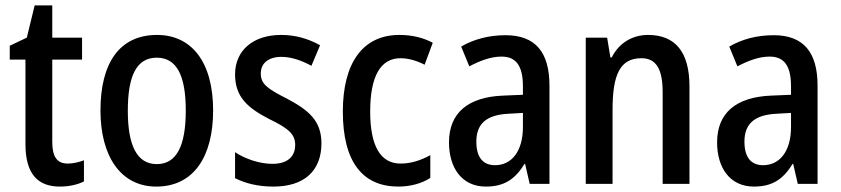

<svg xmlns="http://www.w3.org/2000/svg" viewBox="-20 -679 3105 709"><path d="M230 -75C190 -75 173 -101 173 -155V-459H283V-540H173V-659H108L79 -540L16 -510V-459H74V-147C74 -36 120 10 201 10C235 10 266 3 290 -9V-87C271 -80 250 -75 230 -75Z M767 -271C767 -452 686 -550 560 -550C421 -550 351 -446 351 -271C351 -102 426 10 557 10C697 10 767 -103 767 -271ZM452 -270C452 -399 484 -466 559 -466C633 -466 666 -399 666 -271C666 -142 633 -73 559 -73C485 -73 452 -143 452 -270Z M1167 -150C1167 -234 1118 -273 1041 -314C966 -352 943 -369 943 -408C943 -445 971 -469 1019 -469C1057 -469 1095 -455 1130 -436L1162 -512C1118 -536 1072 -550 1018 -550C916 -550 848 -494 848 -404C848 -320 896 -280 973 -240C1048 -204 1070 -182 1070 -144C1070 -100 1041 -74 986 -74C937 -74 884 -93 848 -117V-21C886 -2 932 10 990 10C1102 10 1167 -47 1167 -150Z M1451 10C1494 10 1537 -1 1569 -22V-106C1534 -87 1498 -75 1459 -75C1385 -75 1347 -140 1347 -267C1347 -397 1385 -464 1459 -464C1488 -464 1519 -455 1548 -440L1578 -521C1545 -539 1503 -550 1455 -550C1320 -550 1246 -447 1246 -267C1246 -80 1320 10 1451 10Z M1847 -549C1785 -549 1729 -534 1683 -507L1713 -434C1755 -456 1794 -470 1832 -470C1885 -470 1911 -437 1911 -360V-329L1839 -326C1708 -321 1638 -262 1638 -153C1638 -60 1685 10 1774 10C1842 10 1882 -17 1917 -74H1919L1936 0H2009V-363C2009 -485 1958 -549 1847 -549ZM1858 -259 1911 -262V-210C1911 -120 1869 -69 1808 -69C1765 -69 1739 -96 1739 -156C1739 -220 1774 -255 1858 -259Z M2373 -550C2316 -550 2266 -521 2239 -467H2234L2222 -540H2143V0H2242V-273C2242 -405 2270 -464 2349 -464C2404 -464 2427 -422 2427 -339V0H2526V-360C2526 -489 2472 -550 2373 -550Z M2837 -549C2775 -549 2719 -534 2673 -507L2703 -434C2745 -456 2784 -470 2822 -470C2875 -470 2901 -437 2901 -360V-329L2829 -326C2698 -321 2628 -262 2628 -153C2628 -60 2675 10 2764 10C2832 10 2872 -17 2907 -74H2909L2926 0H2999V-363C2999 -485 2948 -549 2837 -549ZM2848 -259 2901 -262V-210C2901 -120 2859 -69 2798 -69C2755 -69 2729 -96 2729 -156C2729 -220 2764 -255 2848 -259Z"/></svg>

Font: Noto Sans Khmer UI Condensed Medium
Style: Regular
Weight: 500
Width: 3
Designer: Danh Hong and the Monotype Design Team
Foundry: Monotype Imaging Inc.
Version: Version 2.002